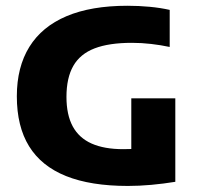

<svg xmlns="http://www.w3.org/2000/svg" viewBox="-20 -622 672 650"><path d="M413 7.5Q287 7.5 203.5 -26Q120 -59.5 78.5 -126.8Q37 -194 37 -296Q37 -395 79.5 -463.5Q122 -532 205.2 -567.2Q288.5 -602.5 411.5 -602.5Q450 -602.5 486.8 -599Q523.5 -595.5 554.5 -588.5V-463Q524 -469.5 491.8 -473.2Q459.5 -477 426.5 -477Q349 -477 300.2 -458.2Q251.5 -439.5 228.2 -399Q205 -358.5 205 -294Q205 -233.5 226.2 -194.2Q247.5 -155 290.2 -136Q333 -117 397.5 -117Q420.5 -117 446.5 -119Q472.5 -121 493 -124L424.5 -68V-289H573.5V-6.5Q533.5 0 492.2 3.8Q451 7.5 413 7.5Z"/></svg>

Font: Encode Sans SC Condensed Thin
Style: Bold
Weight: 700
Version: Version 3.002